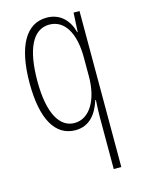

<svg xmlns="http://www.w3.org/2000/svg" viewBox="-117 -606 664 907"><g transform="rotate(-15 215.0 -152.5)"><path d="M324 -20V234H361V-529H332L327 -435H325C309 -495 269 -539 202 -539C100 -539 45 -438 45 -260C45 -83 100 10 198 10C264 10 303 -36 324 -103H327C325 -72 324 -37 324 -20ZM202 -24C132 -24 83 -98 83 -260C83 -414 124 -504 206 -504C280 -504 324 -432 324 -312V-220C324 -104 276 -24 202 -24Z"/></g></svg>

Font: Noto Sans Thai Looped ExtraCondensed ExtraLight
Style: Regular
Weight: 200
Width: 2
Designer: Sasikarn Vongin, Ben Mitchell
Foundry: The Fontpad Ltd
Version: Version 1.001